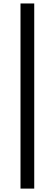

<svg xmlns="http://www.w3.org/2000/svg" viewBox="-20 -780 319 1120"><path d="M99.6 -759.8Q99.6 -400.4 99.6 320.3Q127 320.3 179.7 320.3Q179.7 -40 179.7 -759.8Q153.3 -759.8 99.6 -759.8Z"/></svg>

Font: Alibu-Mazigh Belqasem 1
Style: Bold
Weight: 400
Designer: Mazigh Mubarik Belqasem
Version: Version 1.0